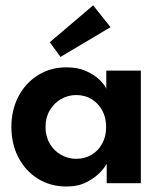

<svg xmlns="http://www.w3.org/2000/svg" viewBox="-20 -668 592 700"><path d="M369 0V-71.5Q364.5 -60.5 346 -40.5Q327.5 -20.5 296.2 -4.2Q265 12 223 12Q164 12 118.5 -16.2Q73 -44.5 47.2 -93.8Q21.5 -143 21.5 -205Q21.5 -267 47.2 -316.2Q73 -365.5 118.5 -394Q164 -422.5 223 -422.5Q264 -422.5 294.2 -408.8Q324.5 -395 343.2 -376.8Q362 -358.5 367.5 -344V-410.5H493.5V0ZM146 -205Q146 -170.5 161.5 -144.2Q177 -118 202.5 -103.5Q228 -89 258 -89Q289.5 -89 314 -103.8Q338.5 -118.5 352.8 -144.8Q367 -171 367 -205Q367 -239 352.8 -265.2Q338.5 -291.5 314 -306.5Q289.5 -321.5 258 -321.5Q228 -321.5 202.5 -306.8Q177 -292 161.5 -265.8Q146 -239.5 146 -205ZM200.5 -460.5 161.5 -514 319.5 -648.5 383 -569Z"/></svg>

Font: League Spartan Thin SemiBold
Style: Regular
Weight: 600
Version: Version 2.002